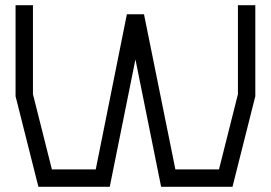

<svg xmlns="http://www.w3.org/2000/svg" viewBox="-20 -720 1044 740"><path d="M876 0H601L502 -491L403 0H128L40 -349V-700H107V-357L180 -67H349L469 -665H535L656 -67H824L897 -357V-700H964V-349Z"/></svg>

Font: Turret Road Medium
Style: Regular
Weight: 500
Designer: Noponies
Foundry: Noponies
Version: Version 1.001; ttfautohint (v1.8)